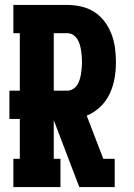

<svg xmlns="http://www.w3.org/2000/svg" viewBox="-20 -755 540 775"><path d="M34 0V-114H60V-275H18V-389H60V-621H34V-735H252Q280 -735 308.5 -728.5Q337 -722 361 -706.5Q385 -691 402.5 -667.5Q420 -644 430 -617.5Q440 -591 444 -562.5Q448 -534 448 -505Q448 -472 442.5 -439.5Q437 -407 423 -377Q409 -347 385 -324Q361 -301 330 -288L397 -114H443V0H300L197 -270V-114H224V0ZM252 -389Q264 -389 274.5 -395.5Q285 -402 291.5 -412Q298 -422 301.5 -433.5Q305 -445 307 -457Q309 -469 310 -481Q311 -493 311 -505Q311 -517 310 -529Q309 -541 307 -553Q305 -565 301.5 -576.5Q298 -588 291.5 -598Q285 -608 274.5 -614.5Q264 -621 252 -621H197V-389Z"/></svg>

Font: Iosevka Slab Heavy
Style: Regular
Weight: 900
Monospace: yes
Designer: Belleve Invis
Foundry: Belleve Invis
Version: Version 11.1.0; ttfautohint (v1.8.3)